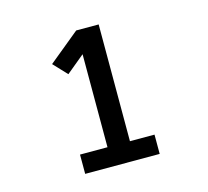

<svg xmlns="http://www.w3.org/2000/svg" viewBox="-81 -931 762 702"><g transform="rotate(-15 300.0 -580.5)"><path d="M159 -323V-396H263V-748L194 -691L146 -742L263 -838H348V-396H441V-323Z"/></g></svg>

Font: Iosevka Curly Slab SmBdEx
Style: Regular
Weight: 600
Width: 7
Monospace: yes
Designer: Belleve Invis
Foundry: Belleve Invis
Version: Version 11.1.0; ttfautohint (v1.8.3)